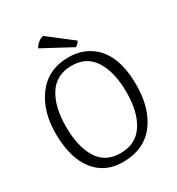

<svg xmlns="http://www.w3.org/2000/svg" viewBox="-208 -1006 1057 1149"><g transform="rotate(-30 321.0 -431.5)"><path d="M402 -722 203 -829Q212 -846 230 -861Q248 -876 266 -878L431 -751Q420 -731 402 -722ZM333 -692Q414 -692 476 -652Q600 -572 603 -356Q605 -187 527.5 -86Q450 15 304 15Q182 15 112 -73Q42 -161 39 -323Q36 -485 114 -588.5Q192 -692 333 -692ZM322 -639Q217 -638 165 -557Q113 -476 113 -338.5Q113 -201 163.5 -119.5Q214 -38 319 -38.5Q424 -39 477 -119.5Q530 -200 530 -337.5Q530 -475 478.5 -557.5Q427 -640 322 -639Z"/></g></svg>

Font: Karma
Style: Regular
Weight: 400
Designer: Joana Correia
Foundry: Indian Type Foundry
Version: Version 1.202;PS 1.0;hotconv 1.0.78;makeotf.lib2.5.61930; tt